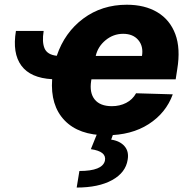

<svg xmlns="http://www.w3.org/2000/svg" viewBox="-20 -573 823 828"><path d="M48.7 -439.6H168.3Q160.5 -391.7 172.2 -364.3Q183.9 -337 224.8 -332.4Q258.9 -433.2 339.1 -492.9Q419.4 -552.6 527 -552.6Q604.4 -552.6 658.6 -520.2Q712.7 -487.9 736 -426Q759.2 -364 744.3 -274.1L737.6 -230.8H374.3L373.2 -224.4Q365.1 -172.6 388.5 -143.8Q411.9 -115.1 462.7 -115.1Q496.4 -115.1 524.1 -129.3Q551.8 -143.5 566.8 -170.8L725.1 -166.2Q696 -85.9 621.3 -37.8Q546.5 10.3 438.6 10.3Q320 10.3 258.3 -54Q196.7 -118.3 204.9 -231.5Q111.5 -236.5 72.1 -290Q32.7 -343.4 48.7 -439.6ZM392.8 -331.7H592.3Q599.1 -373.6 576.3 -400.4Q553.6 -427.2 511 -427.2Q468.8 -427.2 435.4 -399.7Q402 -372.2 392.8 -331.7ZM401.3 -2.8H470.9L459.5 29.1Q497.5 34.8 517.2 57.7Q536.9 80.6 530.5 116.1Q522 171.2 463.8 203.5Q405.5 235.8 310.7 235.8L322.4 164.4Q421.9 164.4 432.5 120Q440.7 79.9 371.8 70.3Z"/></svg>

Font: Inter UI Extra Bold
Style: Italic
Weight: 800
Italic angle: 9.39999°
Designer: Rasmus Andersson
Foundry: rsms
Version: 3.2;8d6f07862